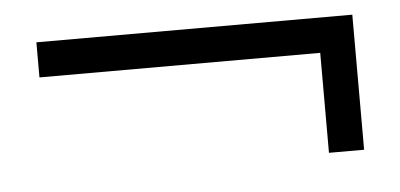

<svg xmlns="http://www.w3.org/2000/svg" viewBox="-31 -468 681 327"><g transform="rotate(-5 310.0 -304.5)"><path d="M520 -189V-359.9H40V-419.9H580.1V-189Z"/></g></svg>

Font: BabelStone Ogham
Style: Italic
Weight: 400
Italic angle: -30°
Designer: Andrew West
Foundry: BabelStone
Version: Version 2.02 March 14, 2022